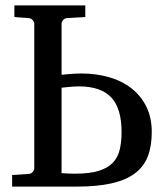

<svg xmlns="http://www.w3.org/2000/svg" viewBox="-20 -691 621 711"><path d="M430.2 -202.1Q430.2 -289.6 391.8 -330.3Q353.5 -371.1 272 -371.1Q263.7 -371.1 252.7 -370.4Q241.7 -369.6 231.9 -368.7Q220.2 -367.2 208 -366.2V-49.8Q215.3 -49.3 224.1 -48.8Q231.4 -48.3 240.2 -48.1Q249 -47.9 258.8 -47.9Q311.5 -47.9 345 -58.1Q378.4 -68.4 397.5 -88.1Q416.5 -107.9 423.3 -136.7Q430.2 -165.5 430.2 -202.1ZM542 -202.1Q542 -149.4 527.1 -111.3Q512.2 -73.2 479 -48.6Q445.8 -23.9 393.1 -12Q340.3 0 264.2 0H24.9V-43L85.9 -46.9Q96.7 -47.9 101.8 -54.9Q106.9 -62 106.9 -67.9V-603Q106.9 -608.9 101.8 -615.7Q96.7 -622.6 85.9 -624L33.2 -627.9V-670.9H295.9V-627.9L229 -624Q218.3 -623 213.1 -616Q208 -608.9 208 -603V-414.1Q221.2 -415 233.9 -416.5Q245.1 -417.5 257.6 -418.2Q270 -418.9 280.8 -418.9Q336.4 -418.9 384.3 -405Q432.1 -391.1 467 -363.8Q502 -336.4 522 -295.9Q542 -255.4 542 -202.1Z"/></svg>

Font: Charis SIL
Style: Regular
Weight: 400
Foundry: SIL International
Version: Version 4.112